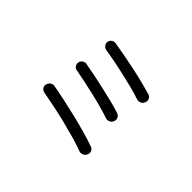

<svg xmlns="http://www.w3.org/2000/svg" viewBox="-127 -1097 1453 1453"><g transform="rotate(45 600.0 -370.5)"><path d="M276 -178Q281 -189 294.5 -196.5Q308 -204 321 -202Q378 -192 447.5 -177Q517 -162 588 -145Q659 -128 725.5 -109Q792 -90 843 -72Q851 -70 857.5 -63.5Q864 -57 867.5 -49.5Q871 -42 871.5 -33Q872 -24 868 -17L865 -9Q862 -2 855.5 3.5Q849 9 841 12.5Q833 16 824.5 16.5Q816 17 809 15Q760 -4 696.5 -22Q633 -40 565 -57Q497 -74 429.5 -88Q362 -102 305 -112Q295 -114 287 -119.5Q279 -125 274.5 -133Q270 -141 269 -150.5Q268 -160 272 -168ZM376 -734Q380 -745 393 -752.5Q406 -760 418 -758Q464 -751 523 -740Q582 -729 644 -716Q706 -703 765.5 -688Q825 -673 872 -659Q880 -657 886.5 -651Q893 -645 896.5 -637Q900 -629 901 -620.5Q902 -612 898 -604L895 -596Q892 -589 886 -583.5Q880 -578 872.5 -574.5Q865 -571 856.5 -570Q848 -569 841 -571Q798 -586 742.5 -600.5Q687 -615 629 -628Q571 -641 513.5 -652.5Q456 -664 408 -671Q398 -673 390 -679Q382 -685 377 -693Q372 -701 371 -710Q370 -719 373 -728ZM329 -466Q334 -478 348 -486Q362 -494 375 -491Q421 -483 477.5 -471.5Q534 -460 592 -447Q650 -434 705.5 -420Q761 -406 806 -391Q814 -388 820.5 -382Q827 -376 830.5 -368.5Q834 -361 834.5 -352Q835 -343 832 -335L829 -329Q827 -321 820.5 -315.5Q814 -310 806.5 -306.5Q799 -303 790.5 -302.5Q782 -302 774 -304Q733 -318 681 -332.5Q629 -347 573.5 -360Q518 -373 463 -384.5Q408 -396 360 -405Q350 -406 342.5 -411.5Q335 -417 330.5 -425Q326 -433 325 -442Q324 -451 327 -460Z"/></g></svg>

Font: Maple Mono NF CN
Style: Regular
Weight: 400
Monospace: yes
Designer: subframe7536
Version: Version 7.000